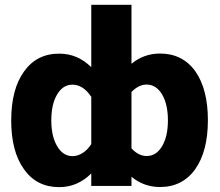

<svg xmlns="http://www.w3.org/2000/svg" viewBox="-20 -770 910 795"><path d="M524.4 -750H357.9V-491.7C320.3 -529.3 275.9 -547.9 225.1 -547.9C163.1 -547.9 114.7 -523.4 79.6 -474.1C43.9 -424.8 26.4 -357.4 26.4 -271C26.4 -185.5 43.9 -118.2 79.6 -68.8C114.7 -19.5 163.1 4.9 225.1 4.9C275.9 4.9 320.3 -14.2 357.9 -51.8V0H524.4V-38.1C558.6 -9.8 598.1 4.4 642.6 4.4C704.6 4.4 753.4 -20.5 788.6 -69.8C823.2 -119.1 840.8 -186.5 840.8 -272.5C840.8 -358.4 823.2 -425.8 788.6 -475.1C753.4 -523.9 704.6 -548.3 642.6 -548.3C598.1 -548.3 558.6 -534.2 524.4 -505.9ZM324.2 -137.7C310.1 -128.4 295.4 -123.5 280.3 -123.5C253.9 -123.5 232.9 -137.2 216.8 -164.6C200.7 -191.4 192.4 -227.1 192.4 -271.5C192.4 -315.4 200.2 -351.1 216.3 -378.4C232.4 -405.8 253.4 -419.4 279.8 -419.4C309.6 -419.4 335.4 -402.8 357.9 -369.1V-173.3C348.1 -158.2 336.9 -146.5 324.2 -137.7ZM543.9 -405.8C557.6 -415 571.8 -419.9 586.9 -419.9C613.3 -419.9 634.8 -406.2 650.9 -379.4C667 -352.1 675.3 -316.4 675.3 -272C675.3 -228 667.5 -192.4 651.4 -165C635.3 -137.7 613.8 -124 587.4 -124C564.5 -124 543.5 -134.8 524.4 -155.8V-389.2C530.8 -395.5 537.1 -401.4 543.9 -405.8Z"/></svg>

Font: Estedad ExtraBold
Style: Regular
Weight: 800
Designer: Amin Abedi
Version: Version 7.3